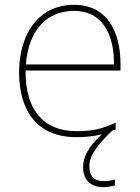

<svg xmlns="http://www.w3.org/2000/svg" viewBox="-20 -558 580 795"><path d="M350 131C350 81 391 34 446 -18C451 -19 455 -21 459 -23V-50C397 -22 360 -15 296 -15C159 -15 84 -105 86 -266H479V-291C479 -430 422 -538 287 -538C133 -538 59 -408 59 -259C59 -104 130 10 296 10C336 10 370 6 402 -2C346 49 324 92 324 135C324 190 360 217 406 217C427 217 445 213 456 209V185C445 189 427 192 408 192C369 192 350 170 350 131ZM287 -513C399 -513 453 -423 452 -291H87C99 -436 175 -513 287 -513Z"/></svg>

Font: Noto Sans Georgian Thin
Style: Regular
Weight: 100
Designer: Monotype Design Team, Akaki Razmadze
Foundry: Google LLC
Version: Version 2.005